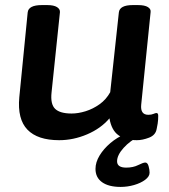

<svg xmlns="http://www.w3.org/2000/svg" viewBox="-20 -545 665 756"><path d="M213 7Q128 7 88 -34.5Q48 -76 56 -162L89 -496Q92 -525 145 -525H166Q192 -525 204.5 -517Q217 -509 216 -497L183 -181Q178 -135 197 -116.5Q216 -98 262 -98Q288 -98 317 -107Q346 -116 372 -134.5Q398 -153 414 -182L448 -496Q451 -525 503 -525H523Q550 -525 562.5 -517Q575 -509 573 -497L536 -133Q532 -93 564 -93Q576 -93 584 -96.5Q592 -100 596 -100Q603 -100 603 -89Q603 -86 602.5 -73.5Q602 -61 597 -38Q593 -13 567 -3Q541 7 519 7Q474 7 446.5 -12.5Q419 -32 411 -79Q377 -39 323 -16Q269 7 213 7ZM455 191Q408 191 382 172.5Q356 154 356 120Q356 94 372 67.5Q388 41 414.5 18.5Q441 -4 472 -17L531 -10Q492 9 466.5 37.5Q441 66 441 90Q441 115 477 115Q504 115 524 105Q544 95 552 95Q561 95 565 109Q569 123 569 135Q569 150 551.5 163Q534 176 508 183.5Q482 191 455 191Z"/></svg>

Font: Asap Semi Expanded Semi Expanded SemiBold
Style: Italic
Weight: 600
Width: 6
Italic angle: -6°
Designer: Pablo Cosgaya
Foundry: Omnibus-Type
Version: Version 3.001; ttfautohint (v1.8.4.7-5d5b)